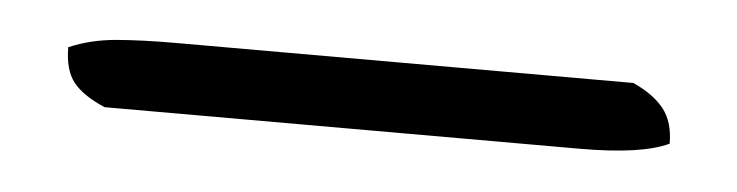

<svg xmlns="http://www.w3.org/2000/svg" viewBox="-23 -17 503 131"><g transform="rotate(5 228.5 48.0)"><path d="M49.8 71.8Q34.7 65.4 28.1 57.1Q21.5 48.8 21.5 33.2Q36.1 26.9 53.5 25.4Q70.8 23.9 95.7 23.9H407.7Q421.9 30.3 429 39.3Q436 48.3 436 63Q417.5 71.8 375 71.8Z"/></g></svg>

Font: Radley
Style: Regular
Weight: 400
Designer: Vernon Adams
Foundry: Vernon Adams
Version: Version 1.003; ttfautohint (v1.6)